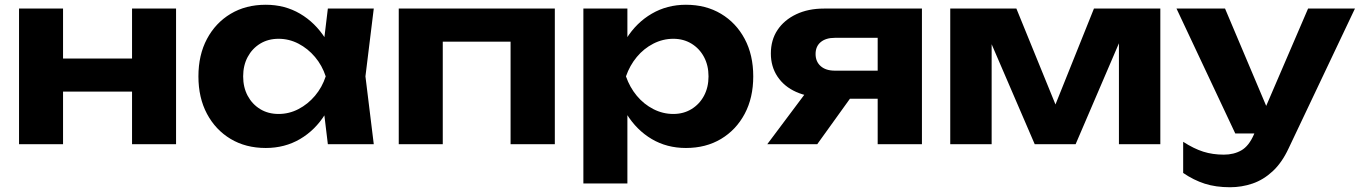

<svg xmlns="http://www.w3.org/2000/svg" viewBox="-20 -606 5717 807"><path d="M60 -570H245V0H60ZM535 -570H720V0H535ZM166 -360H606V-221H166Z M1358 0 1333 -207 1360 -285 1333 -362 1358 -570H1551L1516 -285L1551 0ZM1404 -285Q1389 -194 1347 -126.5Q1305 -59 1241 -21.5Q1177 16 1097 16Q1013 16 949.5 -22Q886 -60 850 -127.5Q814 -195 814 -285Q814 -375 850 -442.5Q886 -510 949.5 -548Q1013 -586 1097 -586Q1177 -586 1241 -548.5Q1305 -511 1347.5 -444Q1390 -377 1404 -285ZM1002 -285Q1002 -239 1021 -203.5Q1040 -168 1073.5 -147.5Q1107 -127 1151 -127Q1195 -127 1234.5 -147.5Q1274 -168 1304 -203.5Q1334 -239 1349 -285Q1334 -331 1304 -366.5Q1274 -402 1234.5 -422.5Q1195 -443 1151 -443Q1107 -443 1073.5 -422.5Q1040 -402 1021 -366.5Q1002 -331 1002 -285Z M2312 -570V0H2126V-516L2211 -431H1756L1841 -516V0H1656V-570Z M2432 -570H2617V-398L2610 -374V-226L2617 -182V165H2432ZM2556 -285Q2571 -377 2613 -444Q2655 -511 2719.5 -548.5Q2784 -586 2863 -586Q2947 -586 3010.5 -548Q3074 -510 3110 -442.5Q3146 -375 3146 -285Q3146 -195 3110 -127.5Q3074 -60 3010.5 -22Q2947 16 2863 16Q2783 16 2719.5 -21.5Q2656 -59 2614 -126.5Q2572 -194 2556 -285ZM2958 -285Q2958 -331 2939 -366.5Q2920 -402 2886.5 -422.5Q2853 -443 2810 -443Q2766 -443 2726 -422.5Q2686 -402 2656.5 -366.5Q2627 -331 2611 -285Q2627 -239 2656.5 -203.5Q2686 -168 2726 -147.5Q2766 -127 2810 -127Q2853 -127 2886.5 -147.5Q2920 -168 2939 -203.5Q2958 -239 2958 -285Z M3721 -309V-191H3445L3443 -197Q3377 -197 3326.5 -219.5Q3276 -242 3248 -284Q3220 -326 3220 -381Q3220 -438 3248 -480Q3276 -522 3326.5 -546Q3377 -570 3443 -570H3855V0H3669V-523L3722 -447H3489Q3451 -447 3429.5 -429Q3408 -411 3408 -379Q3408 -347 3429.5 -328Q3451 -309 3489 -309ZM3607 -267 3415 0H3205L3405 -267Z M3974 0V-570H4252L4444 -99H4389L4578 -570H4857V0H4683V-501H4716L4501 0H4329L4114 -499L4148 -501V0Z M5150 181Q5090 181 5043.5 166Q4997 151 4953 121V-10Q4998 19 5037.5 31.5Q5077 44 5124 44Q5166 44 5197.5 26Q5229 8 5250 -40L5478 -570H5675L5396 18Q5368 78 5329 114Q5290 150 5244.5 165.5Q5199 181 5150 181ZM5172 -45 4925 -570H5129L5351 -45Z"/></svg>

Font: Unbounded SemiBold
Style: Regular
Weight: 600
Designer: Luke Prowse, Jean-Baptiste Morizot, Fátima Lázaro, Florian Runge
Foundry: NaN
Version: Version 1.700